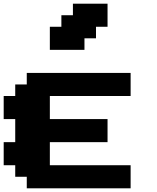

<svg xmlns="http://www.w3.org/2000/svg" viewBox="-20 -1020 852 1040"><path d="M125 0H687.5V-125H250V-250H562.5V-375H250V-500H687.5V-625H125V-562.5H62.5V-500H0V-375H62.5V-250H0V-125H62.5V-62.5H125ZM250 -750H437.5V-812.5H500V-875H562.5V-1000H375V-937.5H312.5V-875H250Z"/></svg>

Font: Faithful 32x
Style: Semibold
Weight: 400
Foundry: Faithful Resource Pack
Version: Version 1.0; January 27, 2023